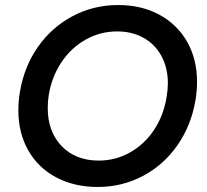

<svg xmlns="http://www.w3.org/2000/svg" viewBox="-20 -732 824 764"><path d="M53 -293Q53 -328 59 -365Q76 -467 131 -545.5Q186 -624 269.5 -668Q353 -712 450 -712Q543 -712 614 -673.5Q685 -635 724.5 -566Q764 -497 764 -406Q764 -372 758 -334Q741 -233 686 -154Q631 -75 548 -31.5Q465 12 369 12Q276 12 204 -26Q132 -64 92.5 -133.5Q53 -203 53 -293ZM170 -302Q170 -208 225.5 -150.5Q281 -93 373 -93Q439 -93 496.5 -125Q554 -157 592.5 -214.5Q631 -272 643 -346Q648 -378 648 -400Q648 -461 623 -508Q598 -555 552 -581Q506 -607 446 -607Q380 -607 322 -575Q264 -543 225 -485Q186 -427 174 -354Q170 -330 170 -302Z"/></svg>

Font: Oak Sans Semibold
Style: Italic
Weight: 600
Italic angle: -9.49998°
Foundry: Erik Kennedy, Walven
Version: Version 1.000